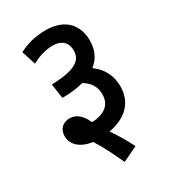

<svg xmlns="http://www.w3.org/2000/svg" viewBox="-181 -724 819 922"><g transform="rotate(-30 228.5 -263.0)"><path d="M72 -596 97 -518C133 -538 173 -551 213 -551C268 -551 290 -520 290 -481C290 -426 250 -395 117 -391L129 -310C173 -310 213 -315 247 -324C285 -302 304 -269 304 -230C304 -176 270 -141 194 -138C173 -183 147 -208 109 -208C71 -208 46 -183 46 -145C46 -96 87 -61 151 -53C183 -3 209 51 234 106L317 66C295 22 271 -19 244 -57C338 -74 398 -128 398 -220C398 -278 374 -326 325 -362C361 -390 381 -430 381 -483C381 -565 333 -632 220 -632C163 -632 113 -618 72 -596Z"/></g></svg>

Font: Noto Sans Devanagari Condensed Medium
Style: Regular
Weight: 500
Width: 3
Designer: Jelle Bosma - Monotype Design Team
Foundry: Monotype Imaging Inc.
Version: Version 2.004